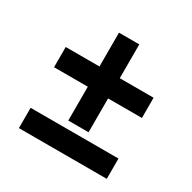

<svg xmlns="http://www.w3.org/2000/svg" viewBox="-152 -712 984 984"><g transform="rotate(30 340.0 -220.0)"><path d="M80.1 0H600.1V120.1H80.1ZM80.1 -359.9H279.8V-560.1H399.9V-359.9H600.1V-240.2H399.9V-40H279.8V-240.2H80.1Z"/></g></svg>

Font: Gully
Style: Bold
Weight: 700
Designer: jaikishan Patel
Foundry: MagicType
Version: Version 1.000;Glyphs 3.2 (3242)